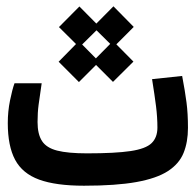

<svg xmlns="http://www.w3.org/2000/svg" viewBox="-20 -591 626 614"><path d="M248.5 2.9Q158.7 2.9 105.2 -16.6Q51.8 -36.1 28.3 -80.1Q4.9 -124 4.9 -197.3Q4.9 -234.9 12 -269.5Q19 -304.2 26.4 -324.7H113.3Q106.9 -281.7 103.5 -256.3Q100.1 -231 100.1 -200.7Q100.1 -162.1 114.3 -140.1Q128.4 -118.2 162.8 -109.4Q197.3 -100.6 258.3 -100.6Q348.6 -100.6 397.5 -107.9Q446.3 -115.2 464.8 -133.3Q483.4 -151.4 483.4 -183.1Q483.4 -215.8 479 -251Q474.6 -286.1 466.3 -337.9L562.5 -348.1Q571.8 -299.3 576.4 -263.7Q581.1 -228 581.1 -182.1Q581.1 -136.7 567.1 -102.1Q553.2 -67.4 517.1 -43.9Q481 -20.5 416 -8.8Q351.1 2.9 248.5 2.9ZM232.4 -328.6 167.5 -393.6 223.1 -450.2 168.5 -504.4 233.9 -570.3 288.1 -515.6 342.8 -570.8 407.7 -504.9 352.1 -449.2 406.7 -394 341.3 -329.1 287.1 -383.3ZM286.6 -404.3 332.5 -450.7 288.6 -494.1 242.7 -448.7Z"/></svg>

Font: Cascadia Mono PL
Style: Regular
Weight: 400
Monospace: yes
Designer: Aaron Bell
Foundry: Saja Typeworks
Version: Version 2404.023; ttfautohint (v1.8.4)